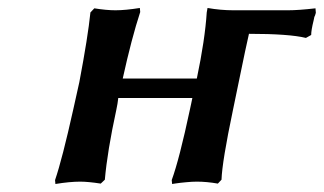

<svg xmlns="http://www.w3.org/2000/svg" viewBox="-20 -456 813 482"><path d="M703.1 -430.2Q729 -430.2 772 -435.1L772.9 -423.8Q772.5 -421.4 771 -417.5Q769.5 -413.6 769 -413.1Q769 -412.6 768.8 -411.6Q768.6 -410.6 768.1 -408.4Q767.6 -406.2 767.1 -403.8Q761.2 -379.9 761.2 -368.2L748 -360.8Q706.1 -371.1 605 -371.1Q596.7 -335 582.5 -265.4Q568.4 -195.8 564.9 -180.2Q537.6 -50.3 536.1 -4.9L526.9 4.9Q499 0 474.1 0Q462.4 0 447 1.5Q431.6 2.9 421.9 4.4L412.1 5.9L411.1 -3.9Q430.2 -56.2 457 -182.1Q457.5 -185.5 459.7 -194.6Q461.9 -203.6 462.9 -210H276.9Q275.4 -195.8 272 -180.2Q249.5 -76.7 243.2 -4.9L232.9 4.9Q201.2 0 181.2 0Q155.3 0 119.1 5.9L118.2 -3.9Q136.2 -56.6 164.1 -182.1L179.2 -250Q200.7 -363.3 207 -424.8L216.8 -435.1Q247.1 -430.2 270 -430.2Q294.9 -430.2 331.1 -436L332 -425.8Q310.5 -360.4 288.1 -258.8H474.1Q494.6 -356.4 499 -424.8Q499 -425.3 500 -430.4Q501 -435.5 501 -436Q533.7 -430.2 565.9 -430.2Z"/></svg>

Font: Linear Smooth
Style: Bold Italic
Weight: 700
Designer: Philipp H. Poll, Flanker
Foundry: Philipp H. Poll, reworked by Flanker
Version: Version 1.061 | FøM Fix